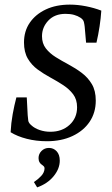

<svg xmlns="http://www.w3.org/2000/svg" viewBox="-20 -601 484 832"><path d="M183 11Q137 11 96 0.5Q55 -10 26 -28Q28 -68 35 -106.5Q42 -145 51 -179H96L100 -102Q101 -88 102.5 -78Q104 -68 116 -58Q130 -45 152 -37.5Q174 -30 198 -30Q249 -30 281.5 -60Q314 -90 314 -136Q314 -170 297 -192.5Q280 -215 254 -232Q228 -249 198.5 -265Q169 -281 143 -300Q117 -319 100.5 -347Q84 -375 84 -417Q84 -466 109 -502.5Q134 -539 178.5 -560Q223 -581 283 -581Q316 -581 352 -574Q388 -567 419 -555Q417 -523 411.5 -486.5Q406 -450 398 -416H353L347 -485Q346 -495 343.5 -505.5Q341 -516 329 -524Q317 -532 301 -536.5Q285 -541 264 -541Q217 -541 189.5 -512Q162 -483 162 -444Q162 -413 178.5 -391.5Q195 -370 221.5 -353.5Q248 -337 278 -321Q308 -305 334.5 -285Q361 -265 378 -236.5Q395 -208 395 -165Q395 -113 368.5 -73.5Q342 -34 294 -11.5Q246 11 183 11ZM141 211 127 188Q145 176 158.5 161.5Q172 147 173 130Q173 123 170.5 120.5Q168 118 163 114Q156 110 151.5 102.5Q147 95 147 84Q147 66 160 53Q173 40 192 40Q212 40 225.5 54.5Q239 69 239 95Q239 130 212.5 162.5Q186 195 141 211Z"/></svg>

Font: Rasa
Style: Italic
Weight: 400
Italic angle: -7.10001°
Designer: Anna Giedrys (Yrsa+Rasa design), David Brezina (Yrsa art-direction, Rasa art-direction, design)
Foundry: Rosetta Type Foundry
Version: Version 2.004